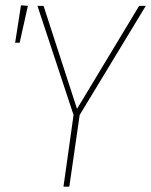

<svg xmlns="http://www.w3.org/2000/svg" viewBox="-20 -703 569 723"><path d="M529 -681 280 -270 241 0H219L257 -270L121 -681H144L270 -293L504 -681ZM59 -683 85 -681 54 -542H37Z"/></svg>

Font: Fira Sans Condensed Thin
Style: Italic
Weight: 250
Width: 3
Italic angle: -8°
Designer: Carrois Corporate & Edenspiekermann AG
Foundry: Carrois Corporate GbR & Edenspiekermann AG
Version: Version 4.203